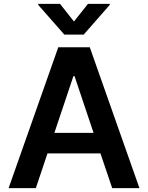

<svg xmlns="http://www.w3.org/2000/svg" viewBox="-20 -971 764 991"><path d="M289.6 -951.2 361.8 -859.9 434.1 -951.2H546.4V-945.8L412.1 -792.5H312L177.2 -945.8V-951.2ZM165 0H24.4L280.8 -727.1H443.4L699.7 0H559.1L498.5 -179.2H225.1ZM260.7 -285.2H462.9L364.7 -578.1H358.9Z"/></svg>

Font: Interop SemBd
Style: Regular
Weight: 600
Designer: Rasmus Andersson, Google, Jang Haemin
Foundry: jhaemin
Version: Version 1.007